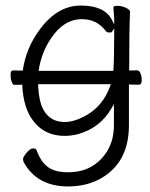

<svg xmlns="http://www.w3.org/2000/svg" viewBox="-20 -501 540 691"><path d="M225 170Q113 170 65 82Q63 77 63 70.5Q63 64 76 48.5Q89 33 99.5 33Q110 33 112 41Q128 83 153.5 101Q179 119 225 119Q319 119 367 41Q390 2 390 -51V-126L381 -111Q340 -40 260 -18Q237 -12 213 -12Q142 -12 102 -63Q64 -109 60 -196H55Q40 -196 33 -195.5Q26 -195 22 -206.5Q18 -218 18 -233Q18 -248 27.5 -247.5Q37 -247 58 -247H62Q73 -328 124 -396Q187 -481 271 -481Q355 -481 382 -431L391 -413V-433L388 -475Q388 -480 403 -480Q418 -480 433 -473Q448 -466 448 -458Q445 -399 445 -252V-247Q466 -248 473.5 -248Q481 -248 485.5 -237.5Q490 -227 490 -211.5Q490 -196 478 -196Q462 -196 444 -197V-50Q444 88 336 145Q287 170 225 170ZM213 -62Q245 -62 281 -81Q351 -115 379 -198H117Q120 -126 142 -97Q166 -62 213 -62ZM119 -246H125H388Q391 -293 391 -382V-399L382 -385Q379 -384 372 -384Q365 -384 361 -389Q329 -432 275 -432Q209 -432 163 -362Q128 -310 119 -246Z"/></svg>

Font: LXGW WenKai Mono TC Light
Style: Regular
Weight: 300
Designer: LXGW / Fontworks Inc.
Foundry: LXGW / Fontworks Inc.
Version: Version 1.330